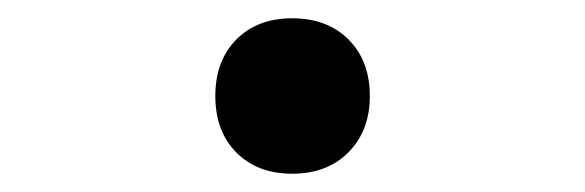

<svg xmlns="http://www.w3.org/2000/svg" viewBox="-20 -176 640 210"><path d="M215.5 -71Q215.5 -109.5 238.5 -132.8Q261.5 -156 299.5 -156Q338 -156 361.2 -132.8Q384.5 -109.5 384.5 -71Q384.5 -33 361.2 -9.5Q338 14 299.5 14Q261.5 14 238.5 -9.2Q215.5 -32.5 215.5 -71Z"/></svg>

Font: JuliaMono Light
Style: Regular
Weight: 300
Monospace: yes
Designer: cormullion
Foundry: corm
Version: Version 0.054; ttfautohint (v1.8.4)